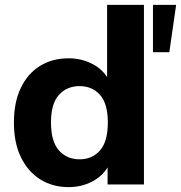

<svg xmlns="http://www.w3.org/2000/svg" viewBox="-20 -756 742 787"><path d="M261 11Q195 11 144.5 -21Q94 -53 65.5 -112Q37 -171 37 -254Q37 -336 65 -395Q93 -454 143.5 -485.5Q194 -517 261 -517Q311 -517 353.5 -496.5Q396 -476 419 -440V-736H570V0H421V-70Q399 -33 356 -11Q313 11 261 11ZM306 -103Q358 -103 390 -139.5Q422 -176 422 -254Q422 -331 390 -367Q358 -403 306 -403Q254 -403 221.5 -367Q189 -331 189 -254Q189 -176 221.5 -139.5Q254 -103 306 -103ZM607 -542V-736H702L674 -542Z"/></svg>

Font: Mulish ExtraBold
Style: Regular
Weight: 800
Designer: Vernon Adams
Foundry: Vernon Adams
Version: Version 3.603; ttfautohint (v1.8.3)